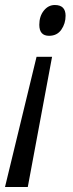

<svg xmlns="http://www.w3.org/2000/svg" viewBox="-42 -562 293 767"><path d="M220 -499Q220 -542 177 -542Q151 -542 133 -519.5Q115 -497 115 -463Q115 -419 154 -419Q186 -419 203 -443.5Q220 -468 220 -499ZM69 185 166 -335H104L-22 185Z"/></svg>

Font: Noto Sans Display Condensed
Style: Italic
Weight: 400
Width: 3
Designer: Monotype Design team
Foundry: Monotype Imaging Inc.
Version: 1.000